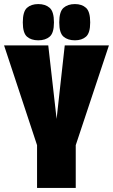

<svg xmlns="http://www.w3.org/2000/svg" viewBox="-23 -923 555 943"><path d="M159 0V-210L-3 -700H214L255 -339L295 -700H512L349 -210V0ZM345 -725Q310 -725 289 -743Q268 -761 268 -813Q268 -866 289 -884.5Q310 -903 345 -903Q379 -903 399.5 -884.5Q420 -866 420 -813Q420 -761 399.5 -743Q379 -725 345 -725ZM165 -725Q130 -725 109.5 -743Q89 -761 89 -813Q89 -866 109.5 -884.5Q130 -903 165 -903Q200 -903 221 -884.5Q242 -866 242 -813Q242 -761 221 -743Q200 -725 165 -725Z"/></svg>

Font: Georama Condensed Black
Style: Regular
Weight: 900
Width: 3
Designer: Jean-Baptiste Levee
Foundry: Production Type
Version: Version 1.000